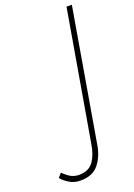

<svg xmlns="http://www.w3.org/2000/svg" viewBox="-350 -765 733 1050"><g transform="rotate(-20 16.5 -240.0)"><path d="M-158 142 -179 166Q-164 185 -136 202.5Q-108 220 -72 220Q-1 221 35.5 175.5Q72 130 82 60L212 -700H181L52 50Q43 111 16 149.5Q-11 188 -68 188Q-97 188 -119.5 174Q-142 160 -158 142Z"/></g></svg>

Font: Jost* 200 Thin Italic
Style: Italic
Weight: 200
Italic angle: -10°
Version: Version 3.200; ttfautohint (v0.97) -l 8 -r 50 -G 200 -x 14 -